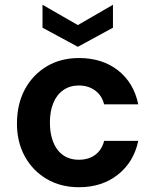

<svg xmlns="http://www.w3.org/2000/svg" viewBox="-20 -772 650 804"><path d="M311 12Q234 12 175.5 -22.5Q117 -57 84 -117Q51 -177 51 -254Q51 -336 84 -397.5Q117 -459 175.5 -494Q234 -529 311 -529Q408 -529 474 -477.5Q540 -426 559 -335H416Q407 -372 378.5 -393Q350 -414 310 -414Q273 -414 245.5 -395Q218 -376 203.5 -341.5Q189 -307 189 -259Q189 -222 197.5 -193Q206 -164 221.5 -144Q237 -124 259.5 -113.5Q282 -103 310 -103Q337 -103 358.5 -112Q380 -121 395 -139Q410 -157 416 -182H559Q540 -93 473.5 -40.5Q407 12 311 12ZM306 -576 158 -656V-752L306 -667L453 -752V-656Z"/></svg>

Font: DM Sans 11pt
Style: Bold
Weight: 700
Version: Version 4.004;gftools[0.9.30]